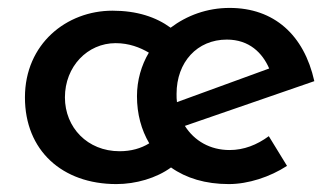

<svg xmlns="http://www.w3.org/2000/svg" viewBox="-20 -455 848 485"><path d="M558 10C607 10 662 -8 705 -36L659 -111C629 -89 596 -76 560 -76C511 -76 471 -99 447 -137L774 -250C748 -367 672 -435 560 -435C503 -435 452 -416 411 -385C374 -412 326 -428 264 -428C148 -428 43 -344 43 -209C43 -75 137 10 274 10C323 10 375 -5 412 -32C450 -5 499 10 558 10ZM426 -218C426 -298 478 -355 553 -355C610 -355 643 -321 660 -282L427 -197C426 -203 426 -211 426 -218ZM144 -209C144 -287 201 -346 272 -346C306 -346 334 -335 356 -322C337 -290 326 -252 326 -212C326 -167 337 -127 357 -93C336 -80 311 -73 282 -73C201 -73 144 -133 144 -209Z"/></svg>

Font: Reem Kufi
Style: Regular
Weight: 400
Designer: Khaled Hosny
Version: Version 0.007